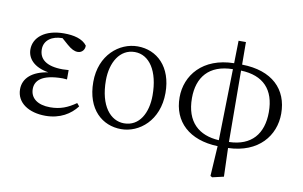

<svg xmlns="http://www.w3.org/2000/svg" viewBox="-87 -846 1946 1233"><g transform="rotate(10 886.0 -229.5)"><path d="M424 -102C370 -64 322 -45 257 -45C175 -45 127 -82 127 -142C127 -193 164 -242 305 -242C311 -242 321 -241 333 -240V-301C322 -300 304 -299 295 -299C186 -299 140 -340 140 -403C140 -463 192 -496 257 -496H259L300 -460C328 -436 348 -426 370 -426C398 -426 416 -450 414 -475C384 -515 327 -528 263 -528C139 -528 68 -467 68 -390C68 -332 110 -280 207 -264C105 -249 47 -199 47 -126C47 -37 129 14 236 14C332 14 399 -29 440 -83Z M730 14C848 14 971 -84 971 -264C971 -434 870 -528 744 -528C625 -528 502 -430 502 -254C502 -74 608 14 730 14ZM742 -26C654 -26 580 -111 580 -278C580 -395 635 -489 732 -489C827 -489 892 -393 892 -234C892 -120 842 -26 742 -26Z M1424 -490C1570 -485 1646 -405 1646 -258C1646 -116 1573 -29 1427 -25ZM1361 -25C1230 -32 1144 -106 1144 -262C1144 -397 1215 -488 1371 -490ZM1423 -676H1375L1372 -529C1168 -526 1065 -396 1065 -253C1065 -94 1174 8 1360 14L1348 210L1360 217L1434 200L1428 14C1626 8 1726 -119 1726 -262C1726 -421 1621 -526 1424 -529Z"/></g></svg>

Font: Source Han Serif
Style: Regular
Weight: 400
Designer: Ryoko NISHIZUKA 西塚涼子 (kana & ideographs); Frank Grießhammer (Latin, Greek & Cyrillic); Wenlong ZHANG 张文龙 (bopomofo); San
Foundry: Adobe Systems Incorporated
Version: Version 1.001;PS 1.001;hotconv 16.6.54;makeotf.lib2.5.65590